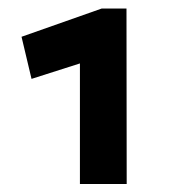

<svg xmlns="http://www.w3.org/2000/svg" viewBox="-20 -873 420 461"><path d="M171.9 -720.7 55.7 -683.6 31.7 -784.7 224.1 -852.5H283.7L284.2 -431.2H171.9Z"/></svg>

Font: Selawik Semibold
Style: Regular
Weight: 600
Designer: Aaron Bell
Foundry: Microsoft Corporation
Version: Version 1.01